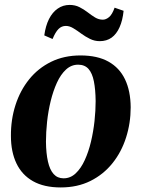

<svg xmlns="http://www.w3.org/2000/svg" viewBox="-20 -768 590 800"><path d="M315.5 -537Q386 -537 432 -511.2Q478 -485.5 501 -437.2Q524 -389 524.5 -321Q524.5 -255 505.2 -194.8Q486 -134.5 448.5 -87.8Q411 -41 356.8 -14Q302.5 13 233 13Q163.5 13 117.5 -13Q71.5 -39 48.5 -87.2Q25.5 -135.5 25.5 -201.5Q25 -269.5 44.5 -330.2Q64 -391 101.5 -437.5Q139 -484 193 -510.5Q247 -537 315.5 -537ZM305.5 -498.5Q277 -498.5 255 -478.2Q233 -458 217.2 -423.5Q201.5 -389 191.2 -347Q181 -305 176.2 -261Q171.5 -217 171.5 -177.5Q172 -129 179.8 -94.8Q187.5 -60.5 203.5 -42.8Q219.5 -25 245 -25Q273.5 -25 295.5 -45.8Q317.5 -66.5 333.2 -101Q349 -135.5 359 -177.5Q369 -219.5 373.8 -263.5Q378.5 -307.5 378.5 -347Q378 -395 371.2 -429Q364.5 -463 348.8 -480.8Q333 -498.5 305.5 -498.5ZM164.5 -620.5Q170 -660.5 184.2 -688.8Q198.5 -717 220.5 -732.2Q242.5 -747.5 270 -747.5Q293 -747.5 311.2 -738.2Q329.5 -729 345.2 -716.8Q361 -704.5 376.2 -695.2Q391.5 -686 408.5 -686Q421.5 -686 434.5 -696.8Q447.5 -707.5 457.5 -736L495 -723Q491 -683 478.2 -654.5Q465.5 -626 445 -611.2Q424.5 -596.5 395.5 -596.5Q374 -596.5 354.8 -606Q335.5 -615.5 318.2 -628.2Q301 -641 285.2 -650.5Q269.5 -660 254.5 -660Q236.5 -660 223.8 -647.2Q211 -634.5 199 -605.5Z"/></svg>

Font: Merriweather 96pt
Style: Bold Italic
Weight: 700
Italic angle: -7.8°
Version: Version 2.101